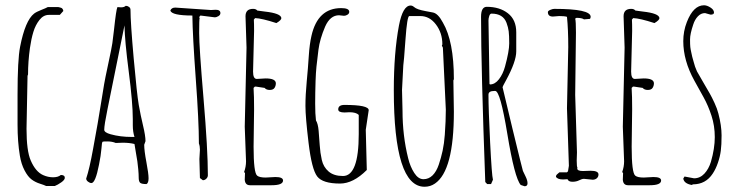

<svg xmlns="http://www.w3.org/2000/svg" viewBox="-20 -693 2820 732"><path d="M85 -403.8 81.1 -202.1Q81.1 -117.7 97.2 -81.1Q115.7 -38.1 144.5 -25.4Q163.1 -17.1 182.4 -17.1Q201.7 -17.1 211.9 -25.9Q227.1 -25.9 227.1 -15.1Q227.1 -7.3 213.6 2.2Q200.2 11.7 189 16.1H155.8Q149.4 12.7 132.3 7.3Q115.2 2 100.8 -8.5Q86.4 -19 73.7 -43.2Q61 -67.4 55.7 -99.6Q46.9 -152.3 46.9 -217.8V-332Q46.9 -465.3 56.6 -514.6Q76.2 -614.7 109.9 -641.1Q118.7 -647.9 137 -655Q155.3 -662.1 162.1 -666H202.1Q203.1 -666 204.8 -665.5Q206.5 -665 207.5 -664.8Q208.5 -664.6 210.2 -664.1Q211.9 -663.6 212.6 -663.3Q213.4 -663.1 214.8 -662.4Q216.3 -661.6 216.8 -661.1Q221.2 -656.7 221.2 -650.9L208 -636.2H166Q145.5 -636.2 130.4 -616.9Q115.2 -597.7 107.2 -571.3Q99.1 -544.9 94.2 -510.3Q86.9 -458 86.9 -409.2Z M447.8 -148.9 421.4 -147.9Q407.2 -153.8 390.1 -153.8Q373 -153.8 371.6 -152.8Q370.1 -151.9 369.6 -149.4Q369.1 -147 368.7 -146L366.7 -126Q364.7 -100.6 357.4 -64.9Q343.8 4.9 328.6 4.9Q322.3 4.9 315.4 -0.5Q308.6 -5.9 308.6 -12.2Q321.3 -49.8 335 -126Q348.6 -202.1 352.1 -220.9Q355.5 -239.7 364.7 -296.9Q374 -354 377 -372.1Q379.9 -390.1 392.8 -450.2Q405.8 -510.3 408.4 -528.8Q411.1 -547.4 414.6 -579.1Q422.9 -657.2 427.7 -666L441.4 -665Q453.6 -665 459.5 -670.9Q465.8 -670.9 471.7 -666.7Q477.5 -662.6 477.5 -655.8Q477.5 -607.9 489.7 -470.7Q502 -333.5 509 -293.2Q516.1 -252.9 525.4 -214.1Q534.7 -175.3 534.7 -154.8L529.8 -141.1Q529.8 -118.7 538.1 -75Q546.4 -31.2 546.4 -13.4Q546.4 4.4 538.6 8.8Q518.1 8.8 513.4 2.9Q508.8 -2.9 508.8 -15.9Q508.8 -28.8 507.1 -47.6Q505.4 -66.4 503.7 -77.6Q502 -88.9 497.8 -113Q493.7 -137.2 492.7 -144Q473.6 -148.9 447.8 -148.9ZM377.4 -198.2Q377.4 -188 401.4 -181.2Q438 -170.9 482.4 -170.9H492.7Q486.3 -190.4 486.3 -215.8V-238.8Q486.3 -300.8 470.9 -419.4Q455.6 -538.1 454.6 -596.2Q402.3 -337.9 389.9 -277.1Q377.4 -216.3 377.4 -198.2Z M798.3 -627 744.1 -633.8 739.3 -627.9 741.2 -624Q739.3 -620.1 739.3 -566.9Q739.3 -513.7 755.9 -318.1Q772.5 -122.6 772.5 -24.9Q772.5 -17.6 766.6 -11.7Q760.7 -5.9 753.4 -5.9L742.2 -14.2L740.2 -86.9L742.2 -122.1Q742.2 -135.7 738.3 -146Q738.3 -231 726.3 -393.6Q714.4 -556.2 713.4 -633.8Q634.8 -633.8 629.4 -652.8Q633.8 -664.1 648.4 -664.1L784.2 -654.8L802.2 -655.8Q820.3 -655.8 820.3 -643.1Q820.3 -636.2 813 -631.6Q805.7 -627 798.3 -627Z M913.1 -7.8 914.1 -33.2 910.6 -37.1Q918 -57.1 918 -78.1L913.1 -210L919.9 -511.2L916 -630.9Q916 -659.2 944.8 -659.2Q956.1 -659.2 960.9 -652.8Q964.4 -651.9 989.7 -648.9Q1051.3 -642.1 1052.7 -624Q1052.7 -616.2 1033.7 -605Q978.5 -623 952.6 -624L947.8 -618.2Q948.7 -604 948.7 -575.2L944.8 -419.9Q944.8 -392.1 959 -392.1L992.7 -394Q1030.8 -394 1031.7 -376Q1031.7 -365.7 1026.6 -357.9Q1021.5 -350.1 1008.3 -350.1Q995.1 -350.1 988.8 -357.9L956.1 -362.8H951.7L946.8 -357.9V-355Q948.7 -329.1 948.7 -275.9L946.8 -133.8Q946.8 -34.2 960.4 -23.4Q969.2 -16.1 992.7 -16.1L1029.8 -18.1Q1059.1 -18.1 1059.1 -4.9Q1059.1 13.2 1015.6 13.2H933.1Q914.6 13.2 913.1 -7.8Z M1374.5 -198.2 1378.4 -44.9Q1326.7 6.8 1276.4 6.8Q1210 6.8 1189.2 -20.5Q1168.5 -47.9 1156.5 -147.5Q1144.5 -247.1 1144.5 -289.3Q1144.5 -331.5 1149.4 -382.3Q1154.3 -433.1 1157.2 -479.2Q1160.2 -525.4 1167.5 -556.6Q1191.4 -662.1 1280.8 -662.1Q1311.5 -662.1 1311.5 -647.9Q1311.5 -641.1 1304.9 -637Q1298.3 -632.8 1291.5 -632.8L1272.5 -634.8Q1238.8 -634.8 1219.7 -591.8Q1199.2 -543.9 1194.1 -503.4Q1189 -462.9 1186.5 -439Q1184.1 -415 1183.1 -384.3Q1181.6 -337.9 1181.6 -297.9Q1181.6 -257.8 1184.6 -233.9Q1192.4 -221.7 1194.8 -194.1Q1197.3 -166.5 1199 -138.7Q1200.7 -110.8 1206.8 -83.5Q1212.9 -56.2 1232.9 -39.1Q1252.9 -22 1287.6 -22Q1347.7 -22 1347.7 -181.6V-254.9Q1337.4 -265.1 1312.5 -265.1L1293.5 -264.2Q1269.5 -264.2 1269.5 -275.9Q1269.5 -293 1293.5 -293Q1385.7 -293 1385.7 -272.9Z M1708.5 -386.2 1710.4 -267.1Q1710.4 -42 1638.2 6.8Q1620.6 19 1598.6 19Q1481.4 19 1481.4 -349.1Q1481.4 -491.2 1501 -595.7Q1515.6 -671.9 1545.4 -671.9Q1552.2 -671.9 1558.3 -666.5Q1564.5 -661.1 1575 -657.5Q1585.4 -653.8 1603.8 -650.4Q1622.1 -647 1629.9 -645.5Q1649.9 -642.1 1668.5 -606.9Q1710.4 -535.6 1710.4 -391.1ZM1512.7 -350.1 1514.6 -271Q1514.6 -175.8 1536.1 -89.8Q1543.9 -57.6 1559.3 -33.7Q1574.7 -9.8 1594.5 -9.8Q1614.3 -9.8 1629.2 -24.4Q1644 -39.1 1652.8 -65.2Q1661.6 -91.3 1667.5 -118.4Q1673.3 -145.5 1675.8 -179.2Q1679.7 -232.9 1679.7 -274.9L1668.5 -511.2L1664.6 -519L1666.5 -523.9Q1666.5 -567.4 1642.1 -599.6Q1617.7 -631.8 1582.5 -631.8H1540.5Q1532.2 -631.8 1525.9 -542.7Q1519.5 -453.6 1517.6 -443.8Z M1814 -628.9Q1814 -667 1835.9 -667Q1884.8 -667 1916.5 -642.3Q1948.2 -617.7 1948.2 -569.8V-497.1Q1948.2 -458.5 1909.2 -386.7Q1896 -362.8 1896 -360.6Q1896 -358.4 1933.8 -202.4Q1971.7 -46.4 1973.6 -41.5Q1975.6 -36.6 1983.4 -21Q1991.2 -5.4 1991.2 5.9Q1991.2 17.1 1980 17.1L1965.3 12.2Q1941.9 -14.2 1914.1 -183.1Q1887.2 -346.2 1868.2 -346.2H1864.3Q1842.3 -346.2 1842.3 -332Q1842.3 -277.3 1848.6 -150.1Q1855 -22.9 1859.4 -7.8L1852.1 8.8H1837.4L1830.1 1Q1814 -432.1 1814 -628.9ZM1842.3 -615.2 1846.2 -373 1848.1 -371.1Q1867.2 -371.1 1882.3 -390.9Q1897.5 -410.6 1905.3 -439Q1921.4 -497.6 1921.4 -527.8Q1921.4 -558.1 1919.4 -573.5Q1917.5 -588.9 1911.1 -606Q1897.9 -641.1 1854 -641.1Q1848.1 -641.1 1845.2 -631.8Q1842.3 -622.6 1842.3 -615.2Z M2239.7 -7.8 2206.5 -11.2Q2198.7 -11.2 2188 -5.6Q2177.2 0 2162.4 0Q2147.5 0 2143.6 -9.8L2127 -8.8Q2105.5 -8.8 2099.6 -19Q2099.6 -25.4 2105.2 -29.5Q2110.8 -33.7 2112.8 -36.1H2141.6L2145.5 -40L2148.9 -61Q2148.9 -61 2141.6 -279.8L2146.5 -513.2Q2146.5 -581.1 2141.6 -628.9Q2131.8 -631.8 2111.8 -631.8L2087.9 -629.9Q2068.8 -629.9 2068.8 -647Q2068.8 -651.4 2077.9 -655.3Q2086.9 -659.2 2092.8 -659.2Q2231.9 -659.2 2231.9 -628.9Q2231.9 -626 2229.5 -621.1L2206.5 -619.1Q2198.7 -625 2177.7 -625L2172.9 -622.1Q2175.8 -613.3 2175.8 -568.8L2172.9 -331.1L2179.7 -111.8L2178.7 -81.1Q2178.7 -57.6 2181.6 -53.2L2180.7 -50.8Q2180.7 -41 2202.6 -41L2231.9 -42Q2261.7 -42 2261.7 -27.8Q2261.7 -19 2255.4 -13.4Q2249 -7.8 2239.7 -7.8Z M2354.5 -7.8 2355.5 -33.2 2352.1 -37.1Q2359.4 -57.1 2359.4 -78.1L2354.5 -210L2361.3 -511.2L2357.4 -630.9Q2357.4 -659.2 2386.2 -659.2Q2397.5 -659.2 2402.3 -652.8Q2405.8 -651.9 2431.2 -648.9Q2492.7 -642.1 2494.1 -624Q2494.1 -616.2 2475.1 -605Q2419.9 -623 2394 -624L2389.2 -618.2Q2390.1 -604 2390.1 -575.2L2386.2 -419.9Q2386.2 -392.1 2400.4 -392.1L2434.1 -394Q2472.2 -394 2473.1 -376Q2473.1 -365.7 2468 -357.9Q2462.9 -350.1 2449.7 -350.1Q2436.5 -350.1 2430.2 -357.9L2397.5 -362.8H2393.1L2388.2 -357.9V-355Q2390.1 -329.1 2390.1 -275.9L2388.2 -133.8Q2388.2 -34.2 2401.9 -23.4Q2410.6 -16.1 2434.1 -16.1L2471.2 -18.1Q2500.5 -18.1 2500.5 -4.9Q2500.5 13.2 2457 13.2H2374.5Q2356 13.2 2354.5 -7.8Z M2689 -637.2 2668 -643.1Q2652.3 -643.1 2640.6 -630.6Q2628.9 -618.2 2623 -599.6Q2610.8 -563.5 2610.8 -543Q2610.8 -522.5 2611.8 -513.7Q2612.8 -504.9 2615.5 -493.2Q2618.2 -481.4 2619.1 -476.6Q2620.1 -471.7 2624.8 -456.3Q2629.4 -440.9 2629.9 -439L2637.2 -420.9Q2647 -403.3 2662.6 -376.7Q2678.2 -350.1 2686 -336.4Q2693.8 -322.8 2704.1 -300.5Q2714.4 -278.3 2718.8 -260.3Q2731 -213.9 2731 -177Q2731 -140.1 2728 -117.9Q2725.1 -95.7 2717 -72.3Q2709 -48.8 2697.3 -31.2Q2670.4 9.8 2622.1 9.8L2617.2 12.2Q2587.9 6.8 2585 -12.2L2589.8 -20L2626 -13.2Q2648.9 -13.2 2665.5 -31Q2682.1 -48.8 2690.4 -76.2Q2705.1 -127 2705.1 -170.2Q2705.1 -213.4 2692.6 -251.7Q2680.2 -290 2662.6 -321.8Q2645 -353.5 2627.4 -385.3Q2585 -461.9 2585 -536.1Q2585 -574.2 2598.6 -608.9Q2623.5 -672.9 2664.1 -672.9Q2675.3 -672.9 2688.7 -664.3Q2702.1 -655.8 2702.1 -645Q2702.1 -637.2 2689 -637.2ZM2695.8 -641.1V-640.1H2696.8Q2696.8 -641.1 2695.8 -641.1Z"/></svg>

Font: Amatic SC
Style: Regular
Weight: 400
Version: Version 1.004